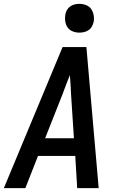

<svg xmlns="http://www.w3.org/2000/svg" viewBox="-23 -980 643 1000"><path d="M-3 0 201 -490 303 -735H427L491 0H379L369 -168H175L109 0ZM362 -260 347 -490Q346 -515 344.5 -539.5Q343 -564 341 -589Q331 -564 321.5 -539.5Q312 -515 303 -490L212 -260ZM390 -810Q373 -810 356 -816.5Q339 -823 329.5 -836.5Q320 -850 317 -867.5Q314 -885 317 -903Q319 -916 325.5 -927.5Q332 -939 342.5 -946.5Q353 -954 365.5 -957Q378 -960 391 -960Q408 -960 425 -953.5Q442 -947 451.5 -933.5Q461 -920 464.5 -902.5Q468 -885 465 -867Q462 -854 456 -842.5Q450 -831 439 -823.5Q428 -816 415.5 -813Q403 -810 390 -810Z"/></svg>

Font: Iosevka Semibold Extended
Style: Italic
Weight: 600
Width: 7
Italic angle: -9°
Monospace: yes
Designer: Belleve Invis
Foundry: Belleve Invis
Version: Version 32.5.0; ttfautohint (v1.8.4)